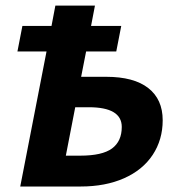

<svg xmlns="http://www.w3.org/2000/svg" viewBox="-20 -679 640 699"><path d="M61.5 -584.5H167.5L181.6 -658.7H325.7L311.5 -584.5H421.4L403.3 -491.7H293.5L275.4 -399.4H366.7Q467.3 -399.4 519.8 -358.4Q572.3 -317.4 572.3 -241.2Q572.3 -170.4 535.9 -115.2Q499.5 -60.1 431.6 -30Q363.8 0 273.4 0H53.7L149.4 -491.7H43.5ZM423.3 -216.8Q423.3 -288.6 303.2 -288.6H253.9L219.7 -112.3H272Q352.1 -112.3 387.7 -138.4Q423.3 -164.6 423.3 -216.8Z"/></svg>

Font: Liberation Mono
Style: Bold Italic
Weight: 700
Italic angle: -12°
Monospace: yes
Designer: Steve Matteson
Foundry: Ascender Corporation
Version: Version 2.1.5